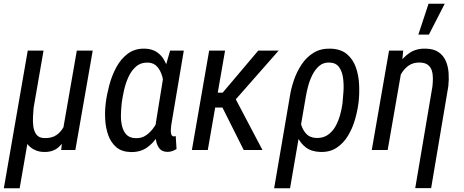

<svg xmlns="http://www.w3.org/2000/svg" viewBox="-37 -797 2464 1020"><path d="M371.1 -528.3H455.6L363.3 0H288.1L301.3 -127.9ZM334.5 -247.6 359.4 -248.5Q354.5 -213.4 346.2 -168.7Q337.9 -124 320.8 -82.5Q303.7 -41 273.7 -14.6Q243.7 11.7 195.8 10.3Q168 9.8 144.8 -2Q121.6 -13.7 106.2 -34.7Q90.8 -55.7 86.4 -84L91.3 -224.6H141.6Q140.1 -206.1 138.4 -179.4Q136.7 -152.8 139.9 -126.7Q143.1 -100.6 156.2 -82.5Q169.4 -64.5 197.3 -63.5Q236.3 -62 261.5 -78.6Q286.6 -95.2 301.3 -123.3Q315.9 -151.4 323.2 -184.1Q330.6 -216.8 334.5 -247.6ZM110.4 -528.3H194.3L67.4 203.1H-16.6Z M523.9 -241.2 524.9 -251.5Q530.3 -293.9 543.5 -344Q556.6 -394 580.6 -439Q604.5 -483.9 642.1 -512Q679.7 -540 733.4 -538.6Q771.5 -537.1 796.6 -520Q821.8 -502.9 836.7 -475.1Q851.6 -447.3 858.4 -414.1Q865.2 -380.9 866.2 -346.9Q867.2 -313 864.7 -283.7L859.9 -243.7Q853 -203.1 838.9 -158.4Q824.7 -113.8 801 -74.7Q777.3 -35.6 741.7 -11.7Q706.1 12.2 656.7 10.7Q608.4 9.3 579.8 -15.9Q551.3 -41 537.8 -79.6Q524.4 -118.2 522 -161.1Q519.5 -204.1 523.9 -241.2ZM609.9 -252 608.9 -241.7Q606.4 -218.8 605.5 -188.7Q604.5 -158.7 610.6 -130.4Q616.7 -102.1 633.5 -83Q650.4 -64 683.1 -63Q715.8 -61.5 741 -79.6Q766.1 -97.7 784.4 -126.2Q802.7 -154.8 814.5 -186.5Q826.2 -218.3 832.5 -244.6L836.4 -275.9Q837.9 -298.3 835.7 -329.3Q833.5 -360.4 825 -390.9Q816.4 -421.4 798.6 -442.1Q780.8 -462.9 750.5 -464.4Q711.9 -465.8 686.5 -444.1Q661.1 -422.4 645.5 -388.2Q629.9 -354 621.8 -317.1Q613.8 -280.3 609.9 -252ZM866.7 -528.3H939.5L874.5 -143.1Q873.5 -138.7 872.1 -127.4Q870.6 -116.2 870.4 -103.5Q870.1 -90.8 873.5 -81.8Q877 -72.8 886.2 -72.3Q889.2 -72.3 891.6 -73Q894 -73.7 896.5 -74.2L900.9 -5.4Q889.2 2 877.4 5.9Q865.7 9.8 852.1 9.8Q824.2 9.3 810.5 -7.6Q796.9 -24.4 792.2 -49.3Q787.6 -74.2 788.3 -99.9Q789.1 -125.5 791 -144L835.4 -418.9Z M1158.7 -528.3 1066.9 0H982.4L1074.2 -528.3ZM1443.4 -528.3 1177.2 -225.6H1078.6V-304.7H1146L1335 -528.3ZM1257.8 0 1135.7 -243.7 1196.8 -305.2 1357.4 0Z M1419.4 203.1 1502.4 -282.2Q1508.8 -325.2 1524.2 -370.6Q1539.6 -416 1565.4 -454.8Q1591.3 -493.7 1629.2 -516.8Q1667 -540 1718.8 -538.6Q1774.4 -536.6 1806.6 -509Q1838.9 -481.4 1853.8 -438.5Q1868.7 -395.5 1870.8 -347.2Q1873 -298.8 1868.2 -255.9L1866.7 -245.1Q1861.3 -204.1 1848.1 -159.2Q1835 -114.3 1811.3 -75.2Q1787.6 -36.1 1751.7 -12.2Q1715.8 11.7 1665.5 10.3Q1617.2 8.8 1587.4 -14.2Q1557.6 -37.1 1542 -73.2Q1526.4 -109.4 1521 -151.1Q1515.6 -192.9 1516.1 -232.4Q1522 -226.1 1527.6 -219.7Q1533.2 -213.4 1539.3 -207.3Q1545.4 -201.2 1551.3 -195.3Q1554.2 -166.5 1562.5 -136.7Q1570.8 -106.9 1589.8 -86.2Q1608.9 -65.4 1643.6 -64Q1679.2 -63 1704.1 -80.1Q1729 -97.2 1744.9 -125.2Q1760.7 -153.3 1769.5 -185.3Q1778.3 -217.3 1782.2 -245.6L1783.2 -255.9Q1785.6 -277.8 1787.8 -312.5Q1790 -347.2 1785.6 -381.8Q1781.2 -416.5 1764.4 -440.2Q1747.6 -463.9 1712.4 -464.8Q1681.2 -465.8 1658.9 -446.8Q1636.7 -427.7 1622.1 -398.2Q1607.4 -368.7 1599.4 -337.2Q1591.3 -305.7 1587.4 -281.7L1503.9 203.1Z M2093.8 -409.7 2022.5 0H1938L2029.8 -528.3H2105ZM2053.2 -281.2 2022 -280.3Q2027.8 -321.3 2041.3 -366.7Q2054.7 -412.1 2078.4 -451.7Q2102.1 -491.2 2138.2 -515.6Q2174.3 -540 2225.1 -538.6Q2267.6 -537.6 2293.2 -519.8Q2318.8 -502 2331.3 -473.1Q2343.8 -444.3 2346.2 -409.4Q2348.6 -374.5 2344.7 -338.9L2253.4 202.6H2168.9L2260.3 -337.9Q2262.7 -359.4 2262.7 -381.6Q2262.7 -403.8 2256.8 -422.4Q2251 -440.9 2236.1 -452.4Q2221.2 -463.9 2193.8 -464.8Q2158.2 -465.8 2133.5 -448.2Q2108.9 -430.7 2092.8 -402.1Q2076.7 -373.5 2067.6 -341.6Q2058.6 -309.6 2053.2 -281.2ZM2185.5 -613.3 2239.7 -777.3H2325.7L2241.7 -613.3Z"/></svg>

Font: Roboto Condensed
Style: Italic
Weight: 400
Italic angle: -12°
Designer: Christian Robertson
Foundry: Google
Version: Version 3.0